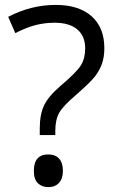

<svg xmlns="http://www.w3.org/2000/svg" viewBox="-20 -744 469 778"><path d="M141.1 -196.8V-223.1Q141.1 -280.3 158.7 -317.1Q176.3 -354 224.1 -395Q290.5 -451.2 307.9 -479.5Q325.2 -507.8 325.2 -547.9Q325.2 -597.7 293.2 -624.8Q261.2 -651.9 201.2 -651.9Q162.6 -651.9 126 -642.8Q89.4 -633.8 42 -609.9L13.2 -675.8Q105.5 -724.1 206.1 -724.1Q299.3 -724.1 351.1 -678.2Q402.8 -632.3 402.8 -548.8Q402.8 -513.2 393.3 -486.1Q383.8 -459 365.2 -434.8Q346.7 -410.6 285.2 -356.9Q235.8 -314.9 220 -287.1Q204.1 -259.3 204.1 -212.9V-196.8ZM117.2 -51.8Q117.2 -118.2 175.8 -118.2Q204.1 -118.2 219.5 -101.1Q234.9 -84 234.9 -51.8Q234.9 -20.5 219.2 -3.2Q203.6 14.2 175.8 14.2Q150.4 14.2 133.8 -1.2Q117.2 -16.6 117.2 -51.8Z"/></svg>

Font: f08745844
Style: Regular
Weight: 400
Foundry: Ascender Corporation
Version: Version 1.10